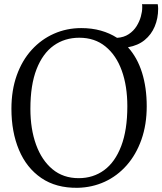

<svg xmlns="http://www.w3.org/2000/svg" viewBox="-20 -885 774 916"><path d="M350.5 11Q247.5 12.5 177 -35.8Q106.5 -84 70.5 -169.8Q34.5 -255.5 34.5 -366Q34.5 -454.5 60 -525.8Q85.5 -597 131.2 -647.2Q177 -697.5 237.5 -724.2Q298 -751 367.5 -751Q418 -751 460.8 -739Q503.5 -727 538.5 -704.5Q571 -706.5 594.2 -722Q617.5 -737.5 631.5 -760Q645.5 -782.5 652 -806.2Q658.5 -830 658.5 -848Q658.5 -853.5 658.5 -857.8Q658.5 -862 657.5 -865H732.5Q733.5 -859 734 -853.8Q734.5 -848.5 734.5 -843Q734.5 -797.5 718.2 -758.8Q702 -720 670.2 -694Q638.5 -668 590.5 -659.5Q635 -610.5 657.5 -538.8Q680 -467 680 -378Q680 -290.5 654.8 -219Q629.5 -147.5 584.5 -96.5Q539.5 -45.5 479.8 -18Q420 9.5 350.5 11ZM355.5 -35Q424.5 -35 476.8 -73.2Q529 -111.5 558.2 -188Q587.5 -264.5 587.5 -378Q587.5 -474.5 561 -548Q534.5 -621.5 483.2 -663.2Q432 -705 358.5 -705Q289 -705 236.5 -667.8Q184 -630.5 154.5 -555.2Q125 -480 125 -366Q125 -269.5 152 -195Q179 -120.5 230.2 -77.8Q281.5 -35 355.5 -35Z"/></svg>

Font: Merriweather 24pt Light
Style: Regular
Weight: 300
Designer: Eben Sorkin
Foundry: Eben Sorkin
Version: Version 2.100